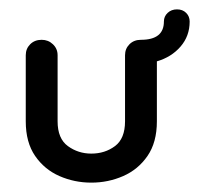

<svg xmlns="http://www.w3.org/2000/svg" viewBox="-20 -380 425 410"><path d="M281 -295Q330 -295 330 -334Q330 -345 338 -352.5Q346 -360 358 -360Q370 -360 377.5 -352.5Q385 -345 385 -334Q385 -303 365.5 -280.5Q346 -258 315 -249V-121Q315 -76 295 -47Q275 -18 243 -4Q211 10 175 10Q139 10 107 -4Q75 -18 55 -47Q35 -76 35 -121V-262Q35 -276 44.5 -285.5Q54 -295 69 -295Q83 -295 93 -285.5Q103 -276 103 -262V-121Q103 -84 125 -68Q147 -52 175 -52Q204 -52 225.5 -68Q247 -84 247 -121V-262Q247 -276 256.5 -285.5Q266 -295 281 -295Z"/></svg>

Font: Dongle
Style: Regular
Weight: 400
Designer: Yanghee Ryu
Foundry: Yanghee Ryu
Version: Version 2.000